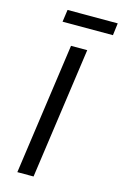

<svg xmlns="http://www.w3.org/2000/svg" viewBox="-130 -916 620 972"><g transform="rotate(15 180.5 -429.5)"><path d="M150 0H65L162 -688H247ZM89 -795 98 -859H361L353 -795Z"/></g></svg>

Font: FiraGO Book
Style: Italic
Weight: 350
Italic angle: -8°
Designer: bBox Type GmbH
Foundry: bBox Type GmbH
Version: Version 1.001